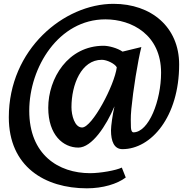

<svg xmlns="http://www.w3.org/2000/svg" viewBox="-20 -789 1001 1022"><path d="M26.9 -164.6C26.9 98.1 218.8 213.4 442.4 213.4C527.3 213.4 603.5 190.4 649.4 155.8L628.4 103C597.2 118.2 513.7 132.8 459.5 132.8C291.5 132.8 135.7 34.7 135.7 -199.2C135.7 -431.2 292.5 -686 541 -686C681.6 -686 837.4 -604 837.4 -401.9C837.4 -253.4 772 -84.5 689.9 -84.5C685.1 -84.5 676.8 -90.3 676.8 -116.7C676.8 -136.7 674.3 -159.7 679.2 -210C688.5 -308.1 713.4 -463.9 732.4 -538.6L632.3 -514.2C605 -533.2 558.6 -545.4 531.7 -545.4C341.3 -545.4 236.8 -371.6 236.8 -215.3C236.8 -70.3 316.4 -3.4 397 -3.4C469.2 -3.4 545.4 -119.1 589.4 -223.1C579.1 -178.7 570.8 -118.2 570.8 -95.2C570.8 -37.1 587.4 4.9 631.8 4.9C784.7 4.9 933.6 -167.5 933.6 -445.8C933.6 -645 785.2 -768.6 584 -768.6C320.8 -768.6 26.9 -526.9 26.9 -164.6ZM360.4 -218.3C360.4 -338.4 412.6 -470.7 522 -470.7C549.3 -470.7 591.8 -449.7 601.6 -430.7C589.8 -335.9 470.7 -110.4 417 -110.4C377 -110.4 360.4 -175.8 360.4 -218.3Z"/></svg>

Font: Merriweather
Style: Heavy Italic
Weight: 900
Italic angle: -7.5°
Designer: Eben Sorkin
Foundry: Eben Sorkin
Version: Version 1.001